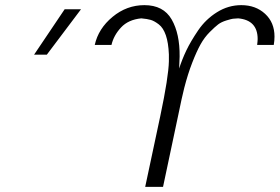

<svg xmlns="http://www.w3.org/2000/svg" viewBox="-20 -731 1094 751"><path d="M113.3 -517.1 232.9 -694.8H296.9L163.1 -517.1ZM350.6 -555.2Q364.7 -619.1 420.2 -665Q475.6 -710.9 544.9 -710.9Q619.1 -710.9 651.4 -655Q683.6 -599.1 682.6 -509.8L680.7 -462.9Q691.9 -498 708.7 -533.4Q725.6 -568.8 755.1 -612.3Q784.7 -655.8 828.9 -683.3Q873 -710.9 923.8 -710.9Q980 -710.9 1016.8 -677Q1053.7 -643.1 1053.7 -587.9Q1053.7 -571.8 1050.8 -555.2H985.8Q987.8 -571.3 987.8 -578.1Q987.8 -652.3 911.6 -659.2Q896.5 -658.2 891.1 -657.7Q885.7 -657.2 865.7 -651.1Q845.7 -645 833.3 -635.5Q820.8 -626 800.3 -605.5Q779.8 -585 764.4 -557.4Q749 -529.8 731.9 -485.8Q714.8 -441.9 700.7 -387.2Q690.9 -348.1 677.7 -283.2L617.7 0H547.9L606.9 -276.9Q639.2 -429.7 640.6 -491.2V-518.1Q638.7 -564 628.7 -593Q618.7 -622.1 601.3 -635.5Q584 -648.9 569.8 -653.1Q555.7 -657.2 532.7 -659.2Q481.9 -654.3 453.4 -623.5Q424.8 -592.8 416 -555.2Z"/></svg>

Font: CMU Bright
Style: Oblique
Weight: 500
Italic angle: -12°
Version: Version 0.7.0